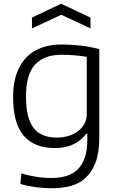

<svg xmlns="http://www.w3.org/2000/svg" viewBox="-20 -788 630 1027"><path d="M151 -694 307 -768 464 -694V-636L308 -709L151 -636ZM259 219Q214 219 170 213Q126 207 89 196L94 140Q132 151 172.5 157.5Q213 164 254 164Q297 164 332.5 154Q368 144 393.5 120Q419 96 433 56.5Q447 17 447 -42V-73H442Q413 -35 371 -15.5Q329 4 273 4Q164 4 107 -62Q50 -128 50 -269Q50 -340 68.5 -393Q87 -446 121 -481Q155 -516 202.5 -533Q250 -550 309 -550Q356 -550 408 -544.5Q460 -539 511 -525V-50Q511 30 491 81.5Q471 133 437 164Q403 195 357 207Q311 219 259 219ZM285 -52Q316 -52 345 -60.5Q374 -69 396 -85.5Q418 -102 431 -124.5Q444 -147 444 -176V-484Q415 -489 380.5 -492Q346 -495 308 -495Q216 -495 167.5 -442.5Q119 -390 119 -272Q119 -155 159.5 -103.5Q200 -52 285 -52Z"/></svg>

Font: Plata Sans Light
Style: Regular
Weight: 300
Designer: Pablo Impallari, Andres Torresi, & Cristiano Sobral
Foundry: Pablo Impallari, Andres Torresi, & Cristiano Sobral
Version: Version 1.00;December 28, 2019;FontCreator 12.0.0.2547 64-bi